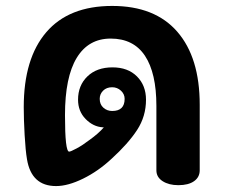

<svg xmlns="http://www.w3.org/2000/svg" viewBox="-20 -622 759 647"><path d="M653 -269V-48Q653 -25 634 -11.5Q615 2 581 2Q549 2 528 -11.5Q507 -25 507 -48V-265Q507 -376 468.5 -434Q430 -492 353 -492Q278 -492 238.5 -427Q199 -362 199 -234Q199 -111 213 -111Q218 -111 238.5 -122Q259 -133 281 -150Q312 -172 330 -193H326Q294 -195 268.5 -221Q243 -247 243 -286Q243 -334 274.5 -364.5Q306 -395 359 -395Q411 -395 441.5 -364.5Q472 -334 472 -286Q472 -230 442 -184Q412 -138 356 -87Q311 -45 260 -20Q209 5 169 5Q86 5 71 -85Q66 -114 63 -167Q60 -220 60 -261Q60 -425 136 -513.5Q212 -602 358 -602Q502 -602 577.5 -515Q653 -428 653 -269ZM358 -248Q400 -248 400 -289Q400 -305 387.5 -316.5Q375 -328 358 -328Q339 -328 327.5 -316.5Q316 -305 316 -289Q316 -270 328.5 -259Q341 -248 358 -248Z"/></svg>

Font: Mali
Style: Bold
Weight: 700
Designer: Kitiyaporn Chalermlarp | Katatrad Aksorn Co.,Ltd.
Foundry: Cadson Demak Co.,Ltd.
Version: Version 1.000; ttfautohint (v1.6)